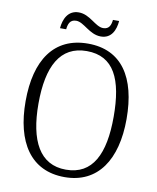

<svg xmlns="http://www.w3.org/2000/svg" viewBox="-96 -957 853 1041"><g transform="rotate(10 331.0 -436.5)"><path d="M392 -775C451 -775 472 -825 476 -875H442C439 -848 431 -822 397 -822C353 -822 316 -883 253 -883C193 -883 171 -830 167 -781H201C204 -809 212 -836 247 -836C290 -836 329 -775 392 -775ZM331 10C514 10 608 -134 608 -358C608 -588 517 -725 332 -725C145 -725 52 -586 52 -359C52 -134 144 10 331 10ZM331 -31C187 -31 123 -154 123 -358C123 -564 186 -684 332 -684C482 -684 537 -564 537 -358C537 -153 478 -31 331 -31Z"/></g></svg>

Font: Noto Serif Myanmar SemiCondensed Light
Style: Regular
Weight: 300
Width: 4
Designer: Ben Mitchell and the Monotype Design Team
Foundry: Monotype Imaging Inc.
Version: Version 2.106